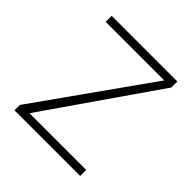

<svg xmlns="http://www.w3.org/2000/svg" viewBox="-184 -843 989 989"><g transform="rotate(45 310.0 -349.0)"><path d="M554.2 -698.2V-654.3L130.9 -43.9H544.4V0H65.9V-39.1L502.4 -654.3H75.7V-698.2Z"/></g></svg>

Font: Sansation Light
Style: Light
Weight: 300
Designer: Bernd Montag
Version: Version 1.301